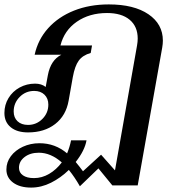

<svg xmlns="http://www.w3.org/2000/svg" viewBox="-40 -590 797 870"><path d="M698 -406Q698 -391 695 -374L584 250H469L406 173L322 254Q298 212 272 180Q235 216 191 238Q147 260 101 260Q50 260 19.5 237.5Q-11 215 -11 178Q-11 145 9 118Q29 91 63.5 75Q98 59 139 59Q210 59 264 105Q276 76 282 46H352Q344 92 303 144Q319 163 336 186L418 111L481 182L581 -384Q584 -401 584 -415Q584 -470 547.5 -500.5Q511 -531 445 -531Q365 -531 308 -491.5Q251 -452 234 -384H377L371 -350Q335 -340 317 -315.5Q299 -291 290 -241L271 -134Q259 -66 210 -28Q161 10 87 10Q37 10 8.5 -13.5Q-20 -37 -20 -78Q-20 -115 -1.5 -145.5Q17 -176 49 -193.5Q81 -211 119 -211Q148 -211 167 -196L177 -250Q190 -318 238 -342H117Q132 -411 178.5 -462.5Q225 -514 295.5 -542Q366 -570 453 -570Q567 -570 632.5 -525.5Q698 -481 698 -406ZM179 -116Q179 -144 161.5 -161Q144 -178 115 -178Q76 -178 49 -150.5Q22 -123 22 -85Q22 -57 39.5 -40.5Q57 -24 87 -24Q125 -24 152 -51Q179 -78 179 -116ZM240 146Q190 102 136 102Q97 102 71.5 121.5Q46 141 46 170Q46 192 64 204.5Q82 217 114 217Q150 217 182.5 198Q215 179 240 146Z"/></svg>

Font: Fahkwang Medium
Style: Italic
Weight: 500
Italic angle: -10°
Version: Version 1.000; ttfautohint (v1.6)